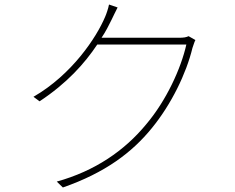

<svg xmlns="http://www.w3.org/2000/svg" viewBox="-20 -806 1040 849"><path d="M814 -646C803 -641 793 -639 770 -639H429C448 -667 461 -694 473 -718C481 -734 491 -756 500 -773L462 -786C459 -769 450 -743 445 -732C407 -641 298 -476 128 -378L155 -358C276 -438 354 -525 410 -609H804C780 -502 715 -361 627 -257C531 -140 400 -50 231 -3L258 23C445 -42 564 -132 651 -239C738 -345 804 -482 831 -594C834 -601 839 -620 844 -629Z"/></svg>

Font: SSpoqa Han Sans Neo Thin
Style: Regular
Weight: 100
Designer: [Spoqa Han Sans Neo] Dong-huui Kim  Younghwa Kang  Yujin Lee  [Noto Sans] Ryoko NISHIZUKA  (kana & ideographs); Paul D. 
Foundry: Spoqa (http://www.spoqa-han-sans.com)
Version: Version 1.000